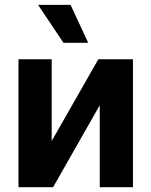

<svg xmlns="http://www.w3.org/2000/svg" viewBox="-20 -776 628 796"><path d="M387.7 -530.3H531.2V0H393.6V-339.8L200.2 0H56.6V-530.3H194.3V-191.4ZM137.7 -755.9H272.5L345.7 -598.6H243.2Z"/></svg>

Font: Pretendard Std
Style: Bold
Weight: 700
Designer: Base glyphs from Inter by Rasmus Andersson; Hangeul glyphs from Noto Sans CJK(Source Han Sans) by Jang Soo-young and Kan
Foundry: Kil Hyung-jin
Version: Version 1.309